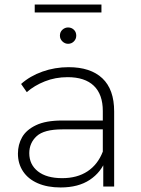

<svg xmlns="http://www.w3.org/2000/svg" viewBox="-20 -822 623 846"><path d="M435 0V-119L433 -137V-333Q433 -406 393.5 -444Q354 -482 278 -482Q224 -482 177.5 -463.5Q131 -445 98 -416L73 -452Q112 -487 167 -506.5Q222 -526 282 -526Q379 -526 431 -477Q483 -428 483 -331V0ZM247 4Q189 4 146.5 -14.5Q104 -33 81.5 -67Q59 -101 59 -145Q59 -185 77.5 -217.5Q96 -250 139 -270.5Q182 -291 254 -291H446V-252H255Q174 -252 141.5 -222Q109 -192 109 -147Q109 -97 147 -67Q185 -37 254 -37Q320 -37 365.5 -67Q411 -97 433 -154L447 -120Q426 -63 375.5 -29.5Q325 4 247 4ZM280 -629Q266 -629 255 -639.5Q244 -650 244 -665Q244 -681 255 -691Q266 -701 280 -701Q295 -701 305.5 -691Q316 -681 316 -665Q316 -650 305.5 -639.5Q295 -629 280 -629ZM133 -767V-802H427V-767Z"/></svg>

Font: Montserrat Thin Light
Style: Regular
Weight: 300
Version: Version 9.000